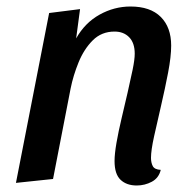

<svg xmlns="http://www.w3.org/2000/svg" viewBox="-20 -550 588 590"><path d="M400 20Q369 20 350.5 2.5Q332 -15 332 -55Q332 -77 338 -111.5Q344 -146 353.5 -186Q363 -226 372 -265Q381 -304 387.5 -335.5Q394 -367 394 -385Q394 -418 377 -435.5Q360 -453 332 -453Q292 -453 265 -426Q238 -399 221.5 -358.5Q205 -318 197 -278L143 0L29 12L131 -510L226 -522L214 -432Q241 -480 286 -505Q331 -530 381 -530Q442 -530 474 -498Q506 -466 506 -410Q506 -376 496.5 -326.5Q487 -277 475 -225.5Q463 -174 453.5 -131Q444 -88 444 -65Q444 -50 449.5 -39.5Q455 -29 474 -28Q468 -3 446.5 8.5Q425 20 400 20Z"/></svg>

Font: Sansita Swashed
Style: Regular
Weight: 400
Designer: Pablo Cosgaya
Foundry: Omnibus-Type
Version: Version 1.003; ttfautohint (v1.8.3)